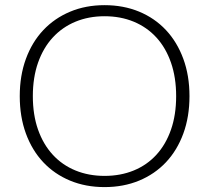

<svg xmlns="http://www.w3.org/2000/svg" viewBox="-20 -736 832 763"><path d="M733 -354Q733 -272 708.5 -205.2Q684 -138.5 639.5 -91.2Q595 -44 532.8 -18.2Q470.5 7.5 395.5 7.5Q320.5 7.5 258.5 -18.2Q196.5 -44 152 -91.2Q107.5 -138.5 83 -205.2Q58.5 -272 58.5 -354Q58.5 -435.5 83 -502.2Q107.5 -569 152 -616.2Q196.5 -663.5 258.5 -689.5Q320.5 -715.5 395.5 -715.5Q470.5 -715.5 532.8 -689.8Q595 -664 639.5 -616.5Q684 -569 708.5 -502.2Q733 -435.5 733 -354ZM680 -354Q680 -428 659.5 -487Q639 -546 601.5 -587Q564 -628 511.5 -649.8Q459 -671.5 395.5 -671.5Q332.5 -671.5 280 -649.8Q227.5 -628 189.8 -587Q152 -546 131.2 -487Q110.5 -428 110.5 -354Q110.5 -279.5 131.2 -220.8Q152 -162 189.8 -121Q227.5 -80 280 -58.5Q332.5 -37 395.5 -37Q459 -37 511.5 -58.5Q564 -80 601.5 -121Q639 -162 659.5 -220.8Q680 -279.5 680 -354Z"/></svg>

Font: Lato Light
Style: Regular
Weight: 300
Designer: Lukasz Dziedzic
Foundry: tyPoland Lukasz Dziedzic
Version: Version 2.007; 2014-02-27